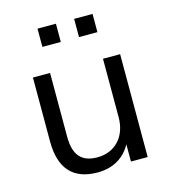

<svg xmlns="http://www.w3.org/2000/svg" viewBox="-105 -766 759 859"><g transform="rotate(-15 275.0 -336.5)"><path d="M243.1 8.8C322.5 8.8 385.3 -33.3 410.8 -109.8H398V0H475.5V-476.5H396.1V-205.9C396.1 -115.7 340.2 -56.9 258.8 -56.9C184.3 -56.9 151 -97.1 151 -181.4V-476.5H71.6V-180.4C71.6 -55.9 127.5 8.8 243.1 8.8ZM317.6 -598H402.9V-682.4H317.6ZM148 -598H233.3V-682.4H148Z"/></g></svg>

Font: LL Pando Sans
Style: Regular
Weight: 400
Designer: Joshua Smith
Foundry: Joshua Smith
Version: Version 1.000;Glyphs 3.2.1 (3258)